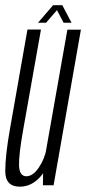

<svg xmlns="http://www.w3.org/2000/svg" viewBox="-24 -712 331 738"><path d="M141 0H182L287 -598H235L142 -71.5ZM133.5 -598.5H81.5L14 -214.5Q-3.5 -115.5 -3.8 -55Q-4 5.5 52 5.5Q98.5 5.5 133 -34.8Q167.5 -75 176.5 -124.5L155 -142Q148 -101.5 125.2 -68Q102.5 -34.5 77.5 -34.5Q50.5 -34.5 49.2 -76Q48 -117.5 65 -212.5ZM122 -624.5H153L195 -673L220.5 -624.5H251L215.5 -692H180Z"/></svg>

Font: Anybody ExtraCondensed Light
Style: Italic
Weight: 300
Width: 2
Italic angle: -10°
Version: Version 1.113;gftools[0.9.25]